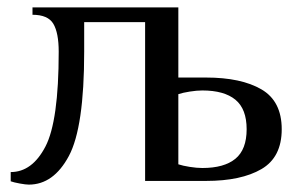

<svg xmlns="http://www.w3.org/2000/svg" viewBox="-20 -490 812 520"><path d="M9 1V-24Q67 -24 103 -93Q139 -162 139 -350Q139 -401 124.5 -425.5Q110 -450 68 -450V-470H463V-280H538Q633 -280 688 -248Q743 -216 743 -140Q743 -64 688 -32Q633 0 538 0H373V-430H208V-350Q208 -145 166.5 -67.5Q125 10 58 10Q50 10 33.5 7Q17 4 9 1ZM648 -140Q648 -195 617.5 -220Q587 -245 528 -245Q513 -245 494 -242Q475 -239 463 -235V-45Q475 -41 494 -38Q513 -35 528 -35Q587 -35 617.5 -60Q648 -85 648 -140Z"/></svg>

Font: Philosopher
Style: Regular
Weight: 400
Designer: Jovanny Lemonad
Foundry: Jovanny Lemonad
Version: Version 2.000